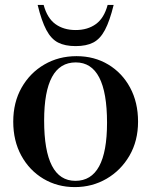

<svg xmlns="http://www.w3.org/2000/svg" viewBox="-20 -752 616 783"><path d="M285 11Q214 11 157 -23Q100 -57 67 -117.2Q34 -177.5 34 -256Q34 -334.5 68.2 -394.8Q102.5 -455 161 -489Q219.5 -523 292 -523Q364.5 -523 421.2 -489Q478 -455 510.5 -394.8Q543 -334.5 543 -256Q543 -177.5 508 -117.2Q473 -57 414.5 -23Q356 11 285 11ZM287.5 -14.5Q416.5 -14.5 416.5 -251.5Q416.5 -497.5 289 -497.5Q160 -497.5 160 -260.5Q160 -14.5 287.5 -14.5ZM288.5 -629.5Q337.5 -629.5 371 -653.8Q404.5 -678 419 -732H443.5Q427.5 -666.5 408 -629.8Q388.5 -593 360.2 -578.5Q332 -564 288.5 -564Q245 -564 216.8 -578.5Q188.5 -593 169 -629.8Q149.5 -666.5 133.5 -732H158Q172.5 -678 206 -653.8Q239.5 -629.5 288.5 -629.5Z"/></svg>

Font: Newsreader 72pt Medium
Style: Regular
Weight: 500
Designer: Hugues Gentile
Foundry: Production Type
Version: Version 1.003; ttfautohint (v1.8.3)